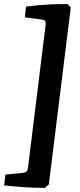

<svg xmlns="http://www.w3.org/2000/svg" viewBox="-47 -723 385 928"><path d="M169 185Q126 185 73.5 182Q21 179 -27 173L-21 121L66 112Q86 110 88 90L174 -607Q176 -626 158 -628L73 -639L79 -691Q129 -698 182.5 -701Q236 -704 279 -703L295 -687L189 169Z"/></svg>

Font: Rasa
Style: Bold Italic
Weight: 700
Italic angle: -7.10001°
Designer: Anna Giedrys (Yrsa+Rasa design), David Brezina (Yrsa art-direction, Rasa art-direction, design)
Foundry: Rosetta Type Foundry
Version: Version 2.004